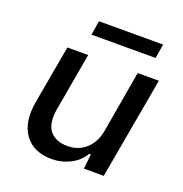

<svg xmlns="http://www.w3.org/2000/svg" viewBox="-128 -814 892 937"><g transform="rotate(20 318.0 -345.5)"><path d="M240 10Q146 10 100 -52.5Q54 -115 73 -225L127 -528H235L182 -227Q169 -151 199 -113.5Q229 -76 291 -76Q349 -76 388 -112.5Q427 -149 437 -210L492 -528H602L508 0H405L413 -76H404Q380 -35 335.5 -12.5Q291 10 240 10ZM216 -627 228 -701H561L549 -627Z"/></g></svg>

Font: Hubot Sans Medium
Style: Italic
Weight: 500
Italic angle: -10°
Designer: Deni Anggara
Foundry: GitHub
Version: Version 1.001; ttfautohint (v1.8.4.7-5d5b);gftools[0.9.31]